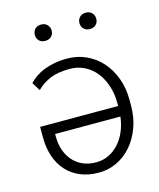

<svg xmlns="http://www.w3.org/2000/svg" viewBox="-110 -800 736 888"><g transform="rotate(-15 257.5 -355.5)"><path d="M246.1 -538.1Q295.4 -538.1 337.6 -518.8Q379.9 -499.5 410.6 -465.1Q441.4 -430.7 459 -383.1Q476.6 -335.4 476.6 -279.3V-252.4Q476.6 -194.3 458.7 -146.2Q440.9 -98.1 410.4 -63.2Q379.9 -28.3 339.6 -9.3Q299.3 9.8 253.9 9.8Q204.6 9.8 165.8 -6.3Q127 -22.5 100.1 -52Q73.2 -81.5 59.1 -123Q44.9 -164.6 44.9 -215.3V-265.1H418.5V-279.3Q418.5 -322.8 406.2 -360.8Q394 -398.9 371.6 -427.5Q349.1 -456.1 317.1 -472.4Q285.2 -488.8 246.1 -488.8Q188.5 -488.8 150.9 -472.7Q113.3 -456.5 87.4 -429.7L62.5 -470.2Q76.2 -484.4 94 -496.8Q111.8 -509.3 134.5 -518.3Q157.2 -527.3 184.8 -532.7Q212.4 -538.1 246.1 -538.1ZM253.9 -39.6Q286.6 -39.6 314.2 -53Q341.8 -66.4 363 -89.8Q384.3 -113.3 397.9 -145.5Q411.6 -177.7 416 -215.3H103.5V-201.2Q103.5 -168 113.5 -138.4Q123.5 -108.9 142.6 -86.9Q161.6 -64.9 189.7 -52.2Q217.8 -39.6 253.9 -39.6ZM131.3 -681.6Q131.3 -698.2 141.8 -709.7Q152.3 -721.2 171.4 -721.2Q189.9 -721.2 200.9 -709.7Q211.9 -698.2 211.9 -681.6Q211.9 -665.5 200.9 -654.3Q189.9 -643.1 171.4 -643.1Q152.3 -643.1 141.8 -654.3Q131.3 -665.5 131.3 -681.6ZM344.7 -681.2Q344.7 -697.8 355.5 -709.2Q366.2 -720.7 384.8 -720.7Q403.8 -720.7 414.6 -709.2Q425.3 -697.8 425.3 -681.2Q425.3 -665 414.6 -653.8Q403.8 -642.6 384.8 -642.6Q366.2 -642.6 355.5 -653.8Q344.7 -665 344.7 -681.2Z"/></g></svg>

Font: Melbourne
Style: Light
Weight: 300
Designer: Google
Version: Version 2.000980; 2014